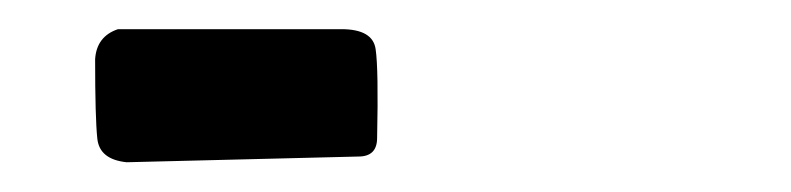

<svg xmlns="http://www.w3.org/2000/svg" viewBox="-20 -391 540 131"><path d="M66.4 -280.3Q47.9 -282.2 46.4 -296.4Q44.9 -310.5 44.9 -350.6Q45.9 -366.2 60.5 -371.1H212.9Q234.4 -371.1 236.3 -357.4Q238.3 -343.8 237.3 -296.9Q237.3 -284.2 224.6 -284.2Z"/></svg>

Font: JasonHandwriting2
Style: Regular
Weight: 400
Version: Version 1.05.10